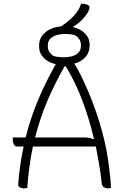

<svg xmlns="http://www.w3.org/2000/svg" viewBox="-20 -1026 690 1056"><path d="M130 7Q126 8 122 9Q118 10 110 10Q101 10 90 5Q79 0 80 -13Q84 -67 91.5 -118.5Q99 -170 110 -220H74Q61 -220 55.5 -232Q50 -244 50 -260V-270H121Q149 -381 191.5 -481Q234 -581 287 -673Q245 -682 220 -708Q195 -734 195 -770V-776Q195 -819 228.5 -847.5Q262 -876 317 -881Q359 -910 387.5 -940.5Q416 -971 426 -1006Q446 -1006 460 -1000Q470 -996 472 -989Q474 -982 471 -975Q461 -949 436.5 -922.5Q412 -896 380 -878Q422 -868 447.5 -842Q473 -816 473 -780V-774Q473 -739 450.5 -713Q428 -687 389 -676Q398 -662 411 -638Q442 -580 476.5 -496Q511 -412 540 -308.5Q569 -205 582 -90Q585 -66 587.5 -39.5Q590 -13 590 7Q583 10 574 10Q562 10 552 4Q542 -2 540 -16Q535 -63 526.5 -114.5Q518 -166 507 -220H161Q150 -167 142 -110Q134 -53 130 7ZM339 -839Q293 -839 268 -822.5Q243 -806 243 -777V-771Q243 -738 275 -718Q299 -711 329 -711Q377 -711 401 -727.5Q425 -744 425 -773V-779Q425 -812 393 -832Q369 -839 339 -839ZM435 -270Q459 -270 470 -268Q481 -266 491 -261H497Q473 -365 434.5 -469Q396 -573 341 -662H336Q287 -578 244.5 -480.5Q202 -383 173 -270Z"/></svg>

Font: Recursive Sn Csl St Lt
Style: Regular
Weight: 300
Version: Version 1.079;hotconv 1.0.112;makeotfexe 2.5.65598; ttfautoh